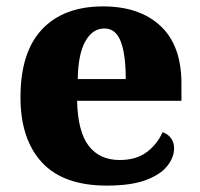

<svg xmlns="http://www.w3.org/2000/svg" viewBox="-20 -570 626 600"><path d="M314 10Q178 10 111 -62.5Q44 -135 44 -266Q44 -407 111.5 -478.5Q179 -550 302 -550Q416 -550 481.5 -489Q547 -428 547 -309V-255H221Q223 -159 257 -114.5Q291 -70 354 -70Q406 -70 439 -95Q472 -120 488 -157Q505 -151 514.5 -138Q524 -125 524 -107Q524 -78 502.5 -51Q481 -24 435 -7Q389 10 314 10ZM373 -323Q373 -399 357.5 -440Q342 -481 306 -481Q269 -481 246.5 -440.5Q224 -400 223 -323Z"/></svg>

Font: Noto Serif Bengali ExtraBold
Style: Regular
Weight: 800
Designer: Juan Bruce, Universal Thirst, Indian Type Foundry and the Monotype Design Team.
Foundry: Monotype Imaging Inc.
Version: Version 2.003